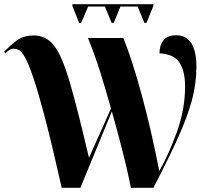

<svg xmlns="http://www.w3.org/2000/svg" viewBox="-34 -895 999 915"><path d="M260 0H349L499 -364Q521 -287 547 -186.5Q573 -86 590 0H697Q770 -140 815 -240Q860 -340 881 -419Q902 -498 902 -576Q902 -727 805 -727Q764 -727 745 -703Q726 -679 726 -641Q795 -637 821.5 -596.5Q848 -556 848 -483Q848 -373 808 -263.5Q768 -154 725 -80Q687 -275 642 -440.5Q597 -606 554 -714H385Q416 -639 442 -556.5Q468 -474 495 -378L390 -143Q337 -370 300.5 -496.5Q264 -623 226 -674.5Q188 -726 128 -726Q76 -726 44 -701Q12 -676 -14 -649L-9 -640Q12 -663 30 -663Q42 -663 55 -657.5Q68 -652 85 -622Q102 -592 125.5 -522.5Q149 -453 182 -327Q215 -201 260 0ZM343 -786 311 -867V-875H697V-867L664 -786H654L622 -864H540L508 -786H498L466 -864H386L353 -786Z"/></svg>

Font: Noto Serif Display SemiCondensed Extra
Style: Regular
Weight: 800
Width: 4
Designer: Monotype Design Team
Foundry: Monotype Imaging Inc.
Version: Version 1.900